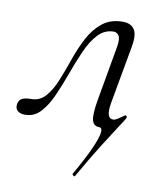

<svg xmlns="http://www.w3.org/2000/svg" viewBox="-85 -454 602 716"><g transform="rotate(10 216.5 -96.5)"><path d="M246.8 202Q245 204.6 240.5 201.4Q236 198.2 237 195Q274.4 129.4 292.9 87.9Q311.4 46.4 313.9 26.5Q316.4 6.6 304.4 6.6Q283.2 6.6 277.3 -13.9Q271.4 -34.4 280.6 -89L317.4 -298Q323.4 -332 315.4 -342.9Q307.4 -353.8 296.4 -353.8Q262 -353.8 237.4 -327.7Q212.8 -301.6 194.4 -260.2Q176 -218.8 159.3 -172.4Q142.6 -126 124.3 -84.6Q106 -43.2 81.9 -17.1Q57.8 9 23.4 9Q6 9 -4.4 0.7Q-14.8 -7.6 -12.4 -25.2Q-9.2 -43 4.2 -47.9Q17.6 -52.8 35.4 -52.8Q69 -52.8 90.6 -77.8Q112.2 -102.8 127.9 -141.6Q143.6 -180.4 158.8 -224.4Q174 -268.4 194.3 -307.2Q214.6 -346 245.6 -371Q276.6 -396 323.4 -396Q352.8 -396 366.5 -376.9Q380.2 -357.8 372 -311.2L332 -89Q322.2 -30.4 349.4 -30.4Q357.2 -30.4 366.1 -35.9Q375 -41.4 382.4 -47Q389.8 -52.6 392.2 -54Q394.2 -54.6 397.1 -51.7Q400 -48.8 398.8 -45.4Q397 -40.6 377.3 -10.9Q357.6 18.8 324.3 71.7Q291 124.6 246.8 202Z"/></g></svg>

Font: Cormorant Garamond Light
Style: Italic
Weight: 300
Italic angle: -10°
Designer: Christian Thalmann (Catharsis Fonts)
Foundry: Catharsis Fonts
Version: Version 4.001